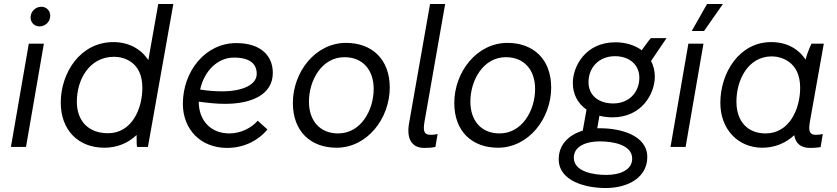

<svg xmlns="http://www.w3.org/2000/svg" viewBox="-20 -740 4214 967"><path d="M35 0H111L201 -520H125ZM179 -607C207 -607 233 -629 233 -661C233 -686 214 -706 188 -706C160 -706 134 -683 134 -652C134 -627 153 -607 179 -607Z M670 0H725L853 -720H777L727 -437C691 -493 629 -528 551 -528C384 -528 286 -373 286 -223C286 -88 371 4 506 4C569 4 625 -19 668 -60C668 -35 668 -12 670 0ZM555 -454C600 -454 697 -431 697 -298C697 -190 643 -69 524 -69C427 -69 367 -129 367 -228C367 -338 429 -454 555 -454Z M1124 5C1202 5 1276 -27 1327 -88L1278 -132C1246 -95 1192 -68 1135 -68C1039 -68 981 -136 981 -227V-228C1024 -222 1069 -217 1114 -217C1241 -217 1354 -260 1354 -373C1354 -458 1295 -523 1170 -523C1014 -523 901 -381 901 -217C901 -90 989 5 1124 5ZM988 -289C1009 -385 1078 -450 1158 -450C1243 -450 1273 -415 1273 -368C1273 -312 1199 -280 1099 -280C1063 -280 1024 -283 988 -289Z M1675 4C1830 4 1943 -144 1943 -299C1943 -443 1852 -524 1723 -524C1568 -524 1455 -377 1455 -221C1455 -77 1546 4 1675 4ZM1683 -68C1592 -68 1536 -131 1536 -228C1536 -336 1601 -452 1715 -452C1806 -452 1862 -389 1862 -292C1862 -184 1797 -68 1683 -68Z M2117 5C2138 5 2153 4 2173 0L2184 -65C2172 -62 2161 -61 2150 -61C2115 -61 2110 -80 2118 -127L2222 -720H2146L2040 -118C2027 -42 2053 5 2117 5Z M2488 4C2643 4 2756 -144 2756 -299C2756 -443 2665 -524 2536 -524C2381 -524 2268 -377 2268 -221C2268 -77 2359 4 2488 4ZM2496 -68C2405 -68 2349 -131 2349 -228C2349 -336 2414 -452 2528 -452C2619 -452 2675 -389 2675 -292C2675 -184 2610 -68 2496 -68Z M3065 -149C3213 -149 3278 -269 3278 -354C3278 -383 3271 -410 3259 -433L3337 -548H3258C3248 -537 3229 -511 3212 -487C3178 -512 3132 -527 3079 -527C2929 -527 2865 -406 2865 -322C2865 -264 2891 -218 2934 -188L2915 -82C2843 -60 2794 -11 2794 62C2794 173 2931 207 3030 207C3146 207 3240 152 3240 51C3240 -60 3103 -94 3004 -94H2988L2999 -157C3020 -152 3042 -149 3065 -149ZM3033 141C2969 141 2870 125 2870 54C2870 -4 2933 -28 3001 -28C3065 -28 3164 -12 3164 59C3164 117 3101 141 3033 141ZM3069 -219C2993 -219 2944 -261 2944 -326C2944 -402 2999 -457 3077 -457C3151 -457 3200 -413 3200 -349C3200 -273 3146 -219 3069 -219Z M3357 0H3433L3523 -520H3447ZM3526 -584 3621 -720H3541L3464 -584Z M4059 5C4079 5 4094 4 4113 1L4124 -65C4112 -62 4101 -61 4088 -61C4060 -61 4050 -77 4059 -127L4129 -520H4067C4055 -495 4044 -466 4037 -440C4001 -495 3941 -528 3864 -528C3703 -528 3608 -373 3608 -222C3608 -88 3698 4 3819 4C3882 4 3937 -19 3980 -59C3987 -18 4013 5 4059 5ZM3867 -456C3911 -456 4010 -432 4010 -298C4010 -190 3955 -68 3836 -68C3745 -68 3689 -129 3689 -228C3689 -338 3748 -456 3867 -456Z"/></svg>

Font: Fixel Text 20240404
Style: Italic
Weight: 400
Width: 4
Italic angle: -10°
Designer: AlfaBravo + MacPaw
Foundry: Kyrylo Tkachov, Marchela Mozhyna, Serhii Makarenko, Maria Weinstein, Zakhar Kryvoshyya
Version: Version 1.211;Glyphs 3.2 (3225)